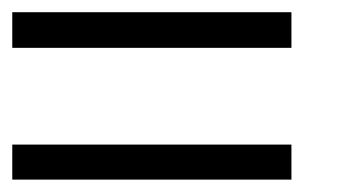

<svg xmlns="http://www.w3.org/2000/svg" viewBox="-20 -390 586 313"><path d="M455.1 -312H0V-370.1H455.1ZM455.1 -97.2H0V-154.3H455.1Z"/></svg>

Font: Anonymous Pro
Style: Regular
Weight: 400
Monospace: yes
Designer: Mark Simonson
Version: Version 1.002